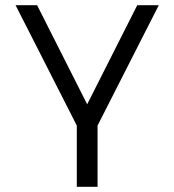

<svg xmlns="http://www.w3.org/2000/svg" viewBox="-20 -720 672 740"><path d="M592 -700 356 -236V0H276V-236L40 -700H123L316 -318L509 -700Z"/></svg>

Font: Kulim Park
Style: Regular
Weight: 400
Designer: Noponies / Dale Sattler
Foundry: Noponies
Version: Version 1.000; ttfautohint (v1.8.3)